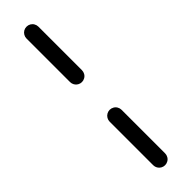

<svg xmlns="http://www.w3.org/2000/svg" viewBox="-194 -513 508 508"><g transform="rotate(-45 59.5 -259.5)"><path d="M59.3 0Q53.3 0 48.1 -3Q43 -5.9 40 -11.1Q37 -16.3 37 -22.2V-185.2Q37 -191.1 40 -196.3Q43 -201.5 48.1 -204.4Q53.3 -207.4 59.3 -207.4Q65.2 -207.4 70.4 -204.4Q75.6 -201.5 78.5 -196.3Q81.5 -191.1 81.5 -185.2V-22.2Q81.5 -16.3 78.5 -11.1Q75.6 -5.9 70.4 -3Q65.2 0 59.3 0ZM59.3 -311.1Q53.3 -311.1 48.1 -314.1Q43 -317 40 -322.2Q37 -327.4 37 -333.3V-496.3Q37 -502.2 40 -507.4Q43 -512.6 48.1 -515.6Q53.3 -518.5 59.3 -518.5Q65.2 -518.5 70.4 -515.6Q75.6 -512.6 78.5 -507.4Q81.5 -502.2 81.5 -496.3V-333.3Q81.5 -327.4 78.5 -322.2Q75.6 -317 70.4 -314.1Q65.2 -311.1 59.3 -311.1Z"/></g></svg>

Font: 26F Galaxy Sans
Style: Regular
Weight: 400
Designer: C₂₉H₂₅N₃O₅
Version: Version 1.100;FEAKit 1.0